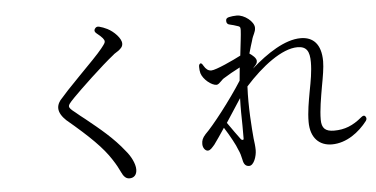

<svg xmlns="http://www.w3.org/2000/svg" viewBox="-56 -905 2111 1079"><g transform="rotate(-5 1000.0 -365.5)"><path d="M512 -787C506 -778 509 -769 519 -761C551 -736 561 -722 561 -712C561 -704 557 -698 538 -674C516 -646 460 -589 404 -532L378 -505C345 -471 316 -441 295 -416C281 -403 268 -382 268 -361C268 -335 285 -311 307 -290C431 -186 503 -115 547 -46C568 -14 578 6 585 21C587 25 589 28 590 31C591 33 592 34 593 36C595 40 596 44 602 51C611 62 621 67 633 67C659 67 675 50 675 20C675 -12 653 -56 626 -87C564 -166 493 -223 414 -287C395 -301 380 -314 363 -328C338 -347 329 -357 329 -366C329 -374 333 -381 364 -413C403 -453 533 -577 604 -633C606 -635 609 -638 613 -640C620 -645 626 -648 633 -653C648 -665 658 -674 658 -692C658 -721 618 -762 582 -780C566 -788 552 -793 537 -797C525 -800 518 -796 512 -787Z M1783 -24C1866 -24 1938 -79 1984 -139C1990 -148 1990 -156 1984 -164C1978 -172 1969 -170 1959 -161C1909 -119 1862 -100 1802 -100C1752 -100 1732 -120 1732 -168C1732 -222 1744 -289 1755 -353C1765 -406 1774 -458 1774 -494C1774 -591 1729 -634 1659 -634C1570 -634 1467 -566 1379 -488C1378 -488 1381 -491 1382 -492L1387 -498C1394 -506 1403 -514 1403 -528C1403 -545 1380 -563 1365 -573C1373 -602 1381 -628 1386 -643C1390 -660 1396 -672 1401 -683C1405 -692 1409 -702 1409 -715C1409 -750 1355 -792 1313 -792C1297 -792 1282 -790 1268 -787C1256 -784 1250 -778 1251 -766C1251 -755 1257 -747 1269 -745C1285 -741 1298 -738 1305 -735C1326 -729 1328 -727 1328 -709C1327 -681 1320 -629 1313 -566C1271 -544 1170 -497 1144 -497C1126 -497 1113 -508 1102 -527C1096 -538 1091 -543 1086 -542C1081 -540 1076 -533 1077 -522C1077 -510 1078 -498 1081 -487C1092 -451 1138 -414 1166 -414C1175 -414 1185 -424 1194 -433C1200 -439 1204 -444 1215 -450C1235 -463 1269 -482 1304 -500C1302 -477 1299 -452 1297 -426C1231 -322 1125 -186 1080 -143C1062 -123 1057 -109 1057 -89C1057 -66 1072 -50 1085 -50C1099 -50 1108 -62 1124 -80C1141 -103 1162 -134 1186 -170C1216 -123 1248 -64 1255 -42C1266 -19 1269 -5 1274 17C1279 46 1291 56 1309 56C1336 56 1353 4 1353 -29C1353 -52 1350 -73 1347 -96C1342 -154 1332 -274 1338 -390C1433 -496 1549 -585 1637 -585C1689 -585 1705 -555 1705 -495C1705 -443 1695 -389 1684 -332C1674 -276 1663 -218 1663 -161C1663 -70 1713 -24 1783 -24ZM1205 -196C1233 -238 1263 -284 1291 -328C1289 -273 1290 -218 1291 -173V-99C1291 -91 1283 -91 1276 -97C1261 -117 1229 -161 1205 -196Z"/></g></svg>

Font: 寒蝉锦书宋 Text
Style: Regular
Weight: 400
Designer: 寒蝉锦书宋{Warren} 思源宋体{Ryoko NISHIZUKA 西塚涼子 (kana & ideographs); Frank Grießhammer (Latin, Greek & Cyrillic); Wenlong ZHANG 
Foundry: Adobe & ChillType
Version: Version 2.000;Glyphs 3.1.1 (3135)